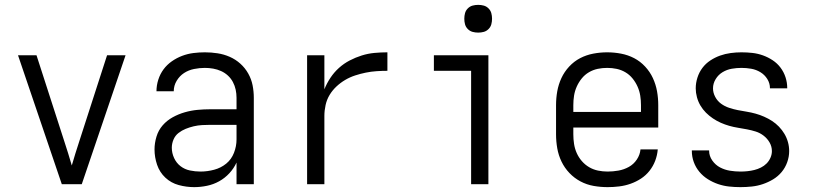

<svg xmlns="http://www.w3.org/2000/svg" viewBox="-20 -757 3340 789"><path d="M316 0H234L54 -530H130L244 -177Q252 -152 260 -127Q268 -102 275 -77Q282 -102 290 -127Q298 -152 306 -177L420 -530H496Z M778 12Q746 12 714.5 3.5Q683 -5 659.5 -27Q636 -49 625.5 -80Q615 -111 615 -143Q615 -169 623 -195.5Q631 -222 648.5 -242Q666 -262 689.5 -275Q713 -288 739 -295.5Q765 -303 791.5 -305.5Q818 -308 845 -308H952V-355Q952 -372 948.5 -388.5Q945 -405 937 -420Q929 -435 916.5 -446.5Q904 -458 888.5 -465Q873 -472 856 -475Q839 -478 822 -478Q800 -478 777.5 -473.5Q755 -469 736.5 -457Q718 -445 706 -425Q694 -405 694 -382H623Q623 -406 630.5 -429.5Q638 -453 652 -472Q666 -491 686 -505Q706 -519 728.5 -527.5Q751 -536 774.5 -539Q798 -542 822 -542Q848 -542 874 -538Q900 -534 924 -523.5Q948 -513 967.5 -495.5Q987 -478 1000 -455Q1013 -432 1018 -406.5Q1023 -381 1023 -355V0H952V-89Q941 -65 922.5 -45Q904 -25 880.5 -12Q857 1 830.5 6.5Q804 12 778 12ZM804 -52Q832 -52 860 -59.5Q888 -67 909.5 -84.5Q931 -102 941.5 -129Q952 -156 952 -184V-244H845Q828 -244 810.5 -243Q793 -242 776 -238Q759 -234 743 -227.5Q727 -221 713.5 -210.5Q700 -200 693 -183.5Q686 -167 686 -150Q686 -128 695.5 -107.5Q705 -87 722 -74Q739 -61 760.5 -56.5Q782 -52 804 -52Z M1242 0V-530H1313V-390Q1323 -415 1338 -437.5Q1353 -460 1373 -478Q1393 -496 1417 -508.5Q1441 -521 1466.5 -529Q1492 -537 1518.5 -539.5Q1545 -542 1572 -542V-466Q1550 -466 1527.5 -464.5Q1505 -463 1483 -458.5Q1461 -454 1439.5 -447Q1418 -440 1398.5 -428.5Q1379 -417 1362.5 -401.5Q1346 -386 1334.5 -367Q1323 -348 1318 -325.5Q1313 -303 1313 -281V0Z M1916 0V-466H1763V-530H1987V0ZM1945 -623Q1933 -623 1922 -626Q1911 -629 1902.5 -637.5Q1894 -646 1891 -657Q1888 -668 1888 -680Q1888 -692 1891 -703Q1894 -714 1902.5 -722.5Q1911 -731 1922 -734Q1933 -737 1945 -737Q1957 -737 1968 -734Q1979 -731 1987.5 -722.5Q1996 -714 1999 -703Q2002 -692 2002 -680Q2002 -668 1999 -657Q1996 -646 1987.5 -637.5Q1979 -629 1968 -626Q1957 -623 1945 -623Z M2477 12Q2448 12 2419.5 7Q2391 2 2365.5 -11.5Q2340 -25 2320 -46Q2300 -67 2287.5 -93Q2275 -119 2270 -147.5Q2265 -176 2265 -205V-325Q2265 -354 2270 -382Q2275 -410 2287 -436Q2299 -462 2319 -483.5Q2339 -505 2364 -518Q2389 -531 2417.5 -536.5Q2446 -542 2475 -542Q2504 -542 2532.5 -536.5Q2561 -531 2586 -518Q2611 -505 2631 -483.5Q2651 -462 2663 -436Q2675 -410 2680 -382Q2685 -354 2685 -325V-233H2336V-205Q2336 -185 2339 -165.5Q2342 -146 2350 -128Q2358 -110 2371 -95Q2384 -80 2401 -70Q2418 -60 2437.5 -56Q2457 -52 2477 -52Q2499 -52 2521.5 -56Q2544 -60 2564 -71Q2584 -82 2597 -101.5Q2610 -121 2612 -143H2683Q2681 -119 2672.5 -96.5Q2664 -74 2649 -55Q2634 -36 2614 -23Q2594 -10 2571.5 -2Q2549 6 2525 9Q2501 12 2477 12ZM2336 -297H2614V-325Q2614 -345 2611 -364Q2608 -383 2600 -401Q2592 -419 2579.5 -434.5Q2567 -450 2550 -460Q2533 -470 2514 -474Q2495 -478 2475 -478Q2455 -478 2436 -474Q2417 -470 2400 -460Q2383 -450 2370.5 -434.5Q2358 -419 2350 -401Q2342 -383 2339 -364Q2336 -345 2336 -325Z M3023 12Q2999 12 2976 9.5Q2953 7 2931 -0.5Q2909 -8 2889 -20.5Q2869 -33 2854 -51Q2839 -69 2831 -91Q2823 -113 2823 -137V-139H2894V-138Q2894 -116 2907 -97.5Q2920 -79 2939 -69Q2958 -59 2979.5 -55.5Q3001 -52 3023 -52Q3037 -52 3051.5 -53.5Q3066 -55 3080 -58.5Q3094 -62 3107 -68.5Q3120 -75 3130 -85Q3140 -95 3146 -108.5Q3152 -122 3152 -136Q3152 -155 3142.5 -171.5Q3133 -188 3118 -199.5Q3103 -211 3085.5 -216.5Q3068 -222 3049.5 -225.5Q3031 -229 3012.5 -232Q2994 -235 2976.5 -240Q2959 -245 2942 -252.5Q2925 -260 2909.5 -270.5Q2894 -281 2881 -294Q2868 -307 2858.5 -323Q2849 -339 2844 -357.5Q2839 -376 2839 -394Q2839 -416 2846 -438Q2853 -460 2866.5 -478Q2880 -496 2899 -508.5Q2918 -521 2939 -528.5Q2960 -536 2982.5 -539Q3005 -542 3027 -542Q3050 -542 3072 -539.5Q3094 -537 3115 -529.5Q3136 -522 3155 -509.5Q3174 -497 3187.5 -479Q3201 -461 3208 -439.5Q3215 -418 3215 -396V-394H3144V-395Q3144 -415 3133 -432.5Q3122 -450 3104.5 -460.5Q3087 -471 3067 -474.5Q3047 -478 3027 -478Q3007 -478 2987 -474.5Q2967 -471 2949.5 -460.5Q2932 -450 2921 -432Q2910 -414 2910 -394Q2910 -376 2919 -359Q2928 -342 2943 -331Q2958 -320 2976 -314Q2994 -308 3012 -304.5Q3030 -301 3048.5 -298Q3067 -295 3085 -290Q3103 -285 3120 -277.5Q3137 -270 3152.5 -260Q3168 -250 3181 -236.5Q3194 -223 3203.5 -207Q3213 -191 3218 -173Q3223 -155 3223 -136Q3223 -113 3215 -90.5Q3207 -68 3192 -50Q3177 -32 3157 -20Q3137 -8 3115 -0.5Q3093 7 3069.5 9.5Q3046 12 3023 12Z"/></svg>

Font: Lode
Style: Regular
Weight: 400
Monospace: yes
Designer: Belleve Invis
Foundry: Belleve Invis
Version: Version 29.2.0; ttfautohint (v1.8.3)